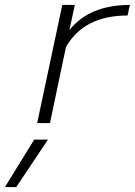

<svg xmlns="http://www.w3.org/2000/svg" viewBox="-116 -500 548 780"><path d="M137 -480H188L166 -378Q248 -480 412 -480L407 -460Q405 -445 402 -437Q225 -437 152 -309L87 0H35ZM23 67H79L-50 260H-96Z"/></svg>

Font: Prompt ExtraLight
Style: Italic
Weight: 275
Italic angle: -12°
Designer: Katatrad Team
Foundry: CadsonDemak
Version: Version 1.000